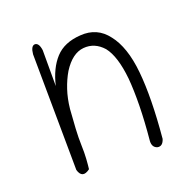

<svg xmlns="http://www.w3.org/2000/svg" viewBox="-97 -596 693 695"><g transform="rotate(-20 250.0 -248.5)"><path d="M88 -468Q91 -499 106 -500Q122 -500 126 -470V-332Q141 -396 175 -433Q209 -470 272 -474Q338 -479 377 -427Q397 -402 410 -364Q423 -326 428 -275Q433 -225 432 -161Q431 -97 424 -20Q416 6 396 2Q377 -4 378 -28Q385 -102 386 -161.5Q387 -221 383 -267Q374 -356 343 -395Q311 -431 267 -427Q223 -423 188 -368Q172 -341 161 -308Q150 -275 146 -236Q143 -197 141 -162.5Q139 -128 140 -99Q141 -70 139.5 -47Q138 -24 136 -8Q103 17 92 -21Z"/></g></svg>

Font: Yomogi
Style: Regular
Weight: 400
Designer: satsuyako
Foundry: satsuyako
Version: Version 3.100